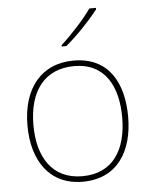

<svg xmlns="http://www.w3.org/2000/svg" viewBox="-54 -811 684 866"><g transform="rotate(-5 287.5 -378.0)"><path d="M413 -759V-766H383C354 -723 289 -652 244 -612V-606H265C318 -650 378 -714 413 -759ZM515 -264C515 -417 451 -538 292 -538C145 -538 59 -432 59 -264C59 -107 134 10 286 10C443 10 515 -109 515 -264ZM86 -264C86 -420 160 -513 292 -513C433 -513 488 -402 488 -264C488 -119 426 -15 286 -15C151 -15 86 -117 86 -264Z"/></g></svg>

Font: Noto Sans Lao Thin
Style: Regular
Weight: 100
Designer: Monotype Design Team
Foundry: Monotype Imaging Inc.
Version: Version 2.003